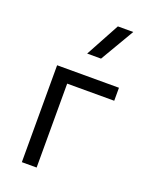

<svg xmlns="http://www.w3.org/2000/svg" viewBox="-142 -829 703 903"><g transform="rotate(20 209.5 -377.0)"><path d="M82 0V-485H391.5V-420H156V0ZM196 -585 288 -754.5H365L265.5 -585Z"/></g></svg>

Font: Geologica ExtraLight
Style: Regular
Weight: 200
Designer: Sindre Bremnes, Frode Helland
Foundry: Monokrom Skriftforlag AS
Version: Version 1.010; ttfautohint (v1.8.4.7-5d5b);gftools[0.9.28]